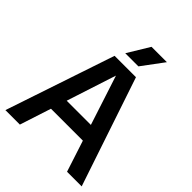

<svg xmlns="http://www.w3.org/2000/svg" viewBox="-259 -1088 1229 1229"><g transform="rotate(45 355.0 -474.0)"><path d="M9.5 0 258 -740H451.5L700 0H567.5L346 -680.5H361.5L140.5 0ZM166.5 -212.5 195.5 -320H513.5L542.5 -212.5ZM294.5 -800 384.5 -948H523.5L413.5 -800Z"/></g></svg>

Font: Encode Sans SC Condensed Thin SemiBold
Style: Regular
Weight: 600
Version: Version 3.002